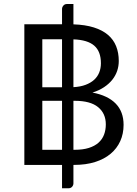

<svg xmlns="http://www.w3.org/2000/svg" viewBox="-20 -840 700 978"><path d="M361 -77Q402.5 -77 432.5 -86.5Q462.5 -96 481.8 -113.2Q501 -130.5 510 -154.2Q519 -178 519 -206.5Q519 -262 479.8 -294.2Q440.5 -326.5 361 -326.5H354V-77ZM296 -77V-326.5H195.5V-77ZM195.5 -640V-395.5H296V-640ZM354 -396Q390 -398 416.2 -408Q442.5 -418 459.8 -433.8Q477 -449.5 485.5 -471Q494 -492.5 494 -518Q494 -578 460 -607.5Q426 -637 354 -639.5ZM354 -716Q414.5 -714 458 -700.2Q501.5 -686.5 529.8 -662.5Q558 -638.5 571.5 -604.8Q585 -571 585 -529.5Q585 -503 576.8 -478.8Q568.5 -454.5 551.8 -433.5Q535 -412.5 509.8 -395.8Q484.5 -379 451 -368.5Q529.5 -353.5 569.5 -312.2Q609.5 -271 609.5 -204Q609.5 -158.5 592.5 -121Q575.5 -83.5 543.2 -56.5Q511 -29.5 464.2 -14.8Q417.5 0 357.5 0H354V95Q353.5 104.5 346.8 111.8Q340 119 329 119H296V0H104V-716.5H296V-795Q296.5 -804.5 303.2 -812Q310 -819.5 321 -819.5H354Z"/></svg>

Font: Lato
Style: Regular
Weight: 400
Designer: Lukasz Dziedzic with Adam Twardoch and Botio Nikoltchev
Foundry: tyPoland Lukasz Dziedzic
Version: Version 2.015; 2015-08-06; http://www.latofonts.com/